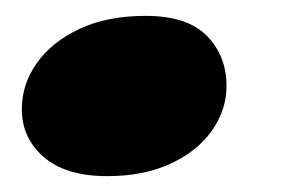

<svg xmlns="http://www.w3.org/2000/svg" viewBox="-20 -211 363 242"><path d="M115 11Q63 11 35.2 -13Q7.5 -37 7.5 -73.5Q7.5 -104.5 26.2 -131.2Q45 -158 80 -174.5Q115 -191 163.5 -191Q216 -191 240.8 -165.8Q265.5 -140.5 265.5 -102.5Q265.5 -72.5 247.2 -46.5Q229 -20.5 195.2 -4.8Q161.5 11 115 11Z"/></svg>

Font: Fraunces Wonky
Style: Italic
Weight: 900
Italic angle: -16°
Version: Version 1.000;[b76b70a41]